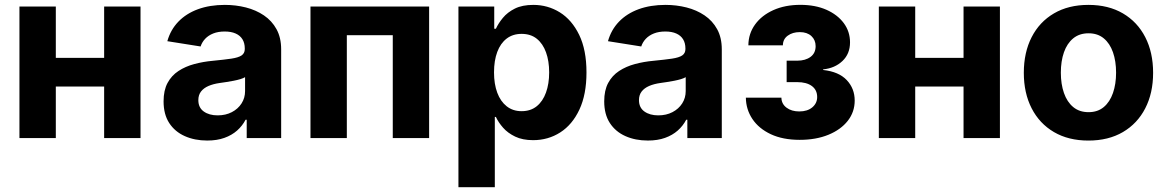

<svg xmlns="http://www.w3.org/2000/svg" viewBox="-20 -573 4845 797"><path d="M454.6 -332.9V-213.8H169V-332.9ZM211.7 -545.9V0H60.7V-545.9ZM563.3 -545.9V0H412.3V-545.9Z M840.2 10.4Q788.2 10.4 747 -8Q705.9 -26.3 682.4 -62.4Q659 -98.5 659 -152.3Q659 -198 675.5 -228.7Q692 -259.4 720.8 -278.3Q749.6 -297.2 786.4 -307.1Q823.1 -317 863.9 -320.7Q911.3 -325.3 940.4 -329.6Q969.4 -333.9 982.8 -342.9Q996.1 -352 996.1 -369.3V-371.7Q996.1 -394.2 986.4 -410Q976.7 -425.7 958.1 -433.9Q939.6 -442.2 912.7 -442.2Q885.5 -442.2 865.2 -434.1Q844.9 -426 831.7 -412Q818.5 -398 812.7 -380.1L674.6 -402Q687.9 -449.4 720.4 -483.1Q752.9 -516.8 801.9 -534.8Q850.9 -552.7 913.3 -552.7Q958.7 -552.7 1000.6 -542.1Q1042.6 -531.4 1075.6 -509.1Q1108.7 -486.7 1127.9 -451.7Q1147.1 -416.7 1147.1 -368.2V0H1004.1V-76H999.4Q986.1 -50.5 964.2 -31.1Q942.3 -11.7 911.5 -0.7Q880.8 10.4 840.2 10.4ZM883.4 -94.1Q916.8 -94.1 942.4 -107.5Q968.1 -120.9 982.7 -143.7Q997.3 -166.5 997.3 -194.9V-252.7Q990.4 -248.4 977.9 -244.6Q965.4 -240.8 950 -237.8Q934.7 -234.8 919.6 -232.5Q904.5 -230.3 892.2 -228.5Q865.3 -224.7 845.4 -216.1Q825.4 -207.4 814.4 -193.1Q803.3 -178.8 803.3 -157.4Q803.3 -126.3 825.8 -110.2Q848.3 -94.1 883.4 -94.1Z M1761.3 -545.9V0H1610.4V-426.8H1419.7V0H1268.8V-545.9Z M1883 204.1V-545.9H2031.6V-453.7H2038.5Q2048.6 -476.1 2067.6 -499Q2086.5 -522 2117.3 -537.4Q2148.1 -552.7 2193.8 -552.7Q2253.8 -552.7 2303.9 -521.7Q2353.9 -490.6 2384.2 -428.3Q2414.5 -365.9 2414.5 -272.1Q2414.5 -181 2385.2 -118.3Q2355.9 -55.6 2305.7 -23.4Q2255.5 8.8 2193 8.8Q2149.2 8.8 2118.5 -6Q2087.8 -20.7 2068.4 -42.8Q2048.9 -64.9 2038.5 -87.5H2034V204.1ZM2145.3 -111.5Q2182.6 -111.5 2208 -132Q2233.3 -152.4 2246.4 -188.8Q2259.6 -225.2 2259.6 -272.5Q2259.6 -319.8 2246.5 -355.8Q2233.5 -391.8 2208.3 -412.1Q2183 -432.4 2145.3 -432.4Q2108.7 -432.4 2083.1 -412.8Q2057.5 -393.2 2044.1 -357.3Q2030.7 -321.4 2030.7 -272.5Q2030.7 -224.1 2044.2 -188Q2057.7 -151.9 2083.4 -131.7Q2109.1 -111.5 2145.3 -111.5Z M2669.3 10.4Q2617.3 10.4 2576.1 -8Q2535 -26.3 2511.5 -62.4Q2488.1 -98.5 2488.1 -152.3Q2488.1 -198 2504.6 -228.7Q2521.1 -259.4 2549.9 -278.3Q2578.7 -297.2 2615.5 -307.1Q2652.2 -317 2693 -320.7Q2740.4 -325.3 2769.5 -329.6Q2798.5 -333.9 2811.9 -342.9Q2825.2 -352 2825.2 -369.3V-371.7Q2825.2 -394.2 2815.5 -410Q2805.8 -425.7 2787.2 -433.9Q2768.7 -442.2 2741.8 -442.2Q2714.6 -442.2 2694.3 -434.1Q2674 -426 2660.8 -412Q2647.6 -398 2641.8 -380.1L2503.7 -402Q2517 -449.4 2549.5 -483.1Q2582 -516.8 2631 -534.8Q2680 -552.7 2742.4 -552.7Q2787.8 -552.7 2829.7 -542.1Q2871.7 -531.4 2904.7 -509.1Q2937.8 -486.7 2957 -451.7Q2976.2 -416.7 2976.2 -368.2V0H2833.2V-76H2828.5Q2815.2 -50.5 2793.3 -31.1Q2771.4 -11.7 2740.6 -0.7Q2709.9 10.4 2669.3 10.4ZM2712.5 -94.1Q2745.9 -94.1 2771.5 -107.5Q2797.2 -120.9 2811.8 -143.7Q2826.4 -166.5 2826.4 -194.9V-252.7Q2819.5 -248.4 2807 -244.6Q2794.5 -240.8 2779.2 -237.8Q2763.8 -234.8 2748.7 -232.5Q2733.6 -230.3 2721.3 -228.5Q2694.4 -224.7 2674.5 -216.1Q2654.5 -207.4 2643.5 -193.1Q2632.4 -178.8 2632.4 -157.4Q2632.4 -126.3 2654.9 -110.2Q2677.4 -94.1 2712.5 -94.1Z M3299.5 7.5Q3229.6 7.5 3179.6 -15.9Q3129.7 -39.4 3103.2 -79.1Q3076.7 -118.8 3076.1 -167.6H3223.6Q3224.1 -141.6 3245 -126Q3265.8 -110.4 3297.7 -110.4Q3331.6 -110.4 3351.9 -127.4Q3372.1 -144.5 3372.1 -170.2Q3372.1 -199.6 3350.1 -215.9Q3328.1 -232.1 3289.1 -232.1H3245.4V-321.1H3289.1Q3323.3 -321.1 3344.5 -336.8Q3365.7 -352.4 3365.7 -381.4Q3365.7 -407 3348 -423.4Q3330.3 -439.7 3299.9 -439.7Q3270.1 -439.7 3250 -425Q3229.9 -410.4 3229.8 -384.8H3086.5Q3086.9 -433.5 3114.4 -471.4Q3141.8 -509.3 3190.4 -531.1Q3239 -552.9 3302.3 -552.9Q3363.9 -552.9 3410.2 -532.6Q3456.4 -512.2 3482.5 -477.1Q3508.5 -442 3508.5 -397Q3508.5 -349.7 3477.1 -319.8Q3445.6 -289.9 3396.9 -285V-282.5Q3462 -275.5 3495 -240.4Q3527.9 -205.4 3527.9 -155.5Q3527.9 -108.2 3499 -71.3Q3470 -34.5 3418.6 -13.5Q3367.2 7.5 3299.5 7.5Z M4022 -332.9V-213.8H3736.4V-332.9ZM3779.1 -545.9V0H3628.1V-545.9ZM4130.7 -545.9V0H3979.7V-545.9Z M4498 10.5Q4415.2 10.5 4355 -24.8Q4294.8 -60.1 4262.4 -123.4Q4229.9 -186.7 4229.9 -270.7Q4229.9 -355.3 4262.4 -418.7Q4294.8 -482.1 4355 -517.4Q4415.2 -552.7 4498 -552.7Q4581.1 -552.7 4641.3 -517.4Q4701.5 -482.1 4734 -418.7Q4766.6 -355.3 4766.6 -270.7Q4766.6 -186.7 4734 -123.4Q4701.5 -60.1 4641.3 -24.8Q4581.1 10.5 4498 10.5ZM4498.6 -107.4Q4536.5 -107.4 4561.8 -128.6Q4587.1 -149.8 4600 -187Q4612.9 -224.1 4612.9 -271.3Q4612.9 -319.1 4600 -356Q4587.1 -392.8 4561.8 -413.8Q4536.5 -434.8 4498.6 -434.8Q4460.6 -434.8 4435 -413.8Q4409.4 -392.8 4396.5 -356Q4383.6 -319.1 4383.6 -271.3Q4383.6 -224.1 4396.5 -187Q4409.4 -149.8 4435 -128.6Q4460.6 -107.4 4498.6 -107.4Z"/></svg>

Font: GitLab Sans
Style: Regular
Weight: 400
Designer: Rasmus Andersson
Foundry: Modifications by GitLab B.V., manufactured by rsms
Version: Version 4.000;git-c8fb6b7